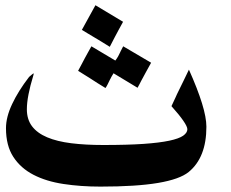

<svg xmlns="http://www.w3.org/2000/svg" viewBox="-20 -669 866 719"><path d="M440.9 -587.4Q432.6 -572.3 424.3 -557.1Q416 -542 408.7 -527.8Q405.3 -521 399.9 -510.7Q394.5 -500.5 391.1 -493.7Q375.5 -503.4 360.1 -512.9Q344.7 -522.5 329.6 -531.2Q318.8 -537.6 307.9 -544.2Q296.9 -550.8 286.6 -557.1Q299.3 -580.6 312 -603.3Q324.7 -626 337.4 -649.4ZM545.9 -434.1Q536.6 -417.5 527.3 -400.4Q518.1 -383.3 509.3 -367.2Q506.8 -361.8 502.4 -353.8Q498 -345.7 495.1 -340.3L405.3 -394.5V-395Q404.3 -393.1 403.1 -391.1Q401.9 -389.2 400.4 -386.7Q398.9 -384.3 397 -380.9Q395 -377.4 394 -375Q393.1 -374 393.3 -373.5Q393.6 -373 392.6 -372.1V-372.6Q387.7 -362.3 383.3 -353.5Q378.9 -344.7 375 -339.4Q359.4 -348.6 345 -357.9Q330.6 -367.2 315.4 -377Q304.7 -383.8 293.9 -390.4Q283.2 -397 272.5 -403.8Q278.8 -415.5 285.2 -427.5Q291.5 -439.5 297.4 -450.7Q303.2 -461.4 309.6 -472.9Q315.9 -484.4 322.3 -495.6L411.6 -442.4V-441.9Q418 -450.2 422.4 -458Q426.8 -465.8 430.7 -474.6L432.1 -478Q433.1 -480 434.1 -481.4Q435.1 -482.9 436 -485.4Q437 -487.8 438.7 -490.5Q440.4 -493.2 441.4 -495.6ZM752.9 -194.3Q752.9 -79.1 686.5 -24.9Q652.8 2.4 571.5 16.1Q490.2 29.8 356 29.8Q282.2 29.8 217.8 20Q153.3 10.3 105.5 -14.4Q57.6 -39.1 30 -81.3Q2.4 -123.5 2.4 -189Q2.4 -230.5 25.4 -279.3Q48.3 -328.1 88.9 -380.9Q93.3 -384.8 99.1 -389.6Q105 -394.5 106 -394.5Q106 -391.6 105.7 -389.9Q105.5 -388.2 105 -387.2Q105 -386.2 104.7 -386.2Q104.5 -386.2 104.5 -385.3Q92.8 -347.2 86.7 -315.4Q80.6 -283.7 80.6 -259.8Q80.6 -221.7 100.1 -196Q119.6 -170.4 156.7 -154.8Q193.8 -139.2 246.8 -132.6Q299.8 -126 366.7 -126Q456.5 -126 516.8 -130.1Q577.1 -134.3 613.8 -142.1Q650.4 -149.9 666 -160.9Q681.6 -171.9 681.6 -185.1Q681.6 -194.8 666.5 -216.8Q651.4 -238.8 622.1 -271.5Q627.4 -283.2 632.8 -294.4Q635.3 -299.8 637.7 -304.9Q640.1 -310.1 642.6 -315.9Q648.9 -328.6 654.8 -340.8Q660.6 -353 667 -365.7L687.5 -408.2Q719.7 -336.4 736.3 -282.7Q752.9 -229 752.9 -194.3Z"/></svg>

Font: XB Khoramshahr
Style: Bold
Weight: 700
Designer: Behnam
Foundry: Irmug
Version: Version 8.005 2009